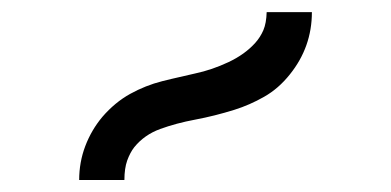

<svg xmlns="http://www.w3.org/2000/svg" viewBox="-20 -913 642 315"><path d="M109.9 -617.7Q109.9 -647 119.9 -673.3Q129.9 -699.7 147.9 -721.2Q168.5 -745.1 193.6 -759Q218.8 -772.9 246.1 -779.8Q249 -780.8 300.3 -792.5Q327.6 -798.3 354.7 -811Q381.8 -823.7 398.9 -842.8Q407.2 -852.1 412.1 -863.5Q417 -875 417.5 -893.1H491.7Q491.7 -835.9 455.6 -791Q437 -767.6 413.3 -754.2Q389.6 -740.7 364.7 -732.9Q332 -722.7 300.5 -716.8Q269 -710.9 242.9 -701.4Q216.8 -691.9 200.2 -671.4Q193.4 -662.6 188.7 -649.7Q184.1 -636.7 184.1 -617.7Z"/></svg>

Font: Vazir Code Hack
Style: Code-Hack
Weight: 400
Foundry: DejaVu fonts team - Redesigned by Saber Rastikerdar
Version: Version 1.1.2